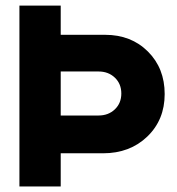

<svg xmlns="http://www.w3.org/2000/svg" viewBox="-20 -670 636 690"><path d="M49.8 0V-649.9H198.2V-544.9H357.9Q451.2 -544.9 511.5 -484.9Q571.8 -424.8 571.8 -332Q571.8 -239.3 509.3 -179.2Q446.8 -119.1 350.1 -119.1H198.2V0ZM198.2 -254.9H334Q369.6 -254.9 392.8 -277.1Q416 -299.3 416 -334Q416 -368.7 392.8 -390.9Q369.6 -413.1 334 -413.1H198.2Z"/></svg>

Font: Apfel Grotezk
Style: Bold
Weight: 700
Designer: Luigi Gorlero
Foundry: Collletttivo
Version: Version 2.000;FEAKit 1.0